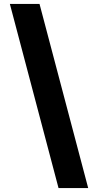

<svg xmlns="http://www.w3.org/2000/svg" viewBox="-20 -820 500 982"><path d="M279.4 142 30.4 -800H182.1L431.1 142Z"/></svg>

Font: Trispace Thin
Style: Regular
Weight: 100
Designer: Tyler Finck
Foundry: Etcetera Type Company
Version: Version 1.210